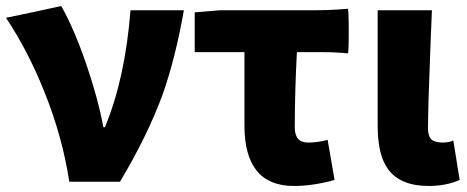

<svg xmlns="http://www.w3.org/2000/svg" viewBox="-23 -603 1551 637"><path d="M207 0Q184 -150 124 -299Q71 -432 -3 -544L88 -563L180 -583Q222 -510 264 -388Q303 -273 320 -181H325Q392 -341 410 -569H587Q559 -409 516 -288Q466 -152 375 0Z M952 14Q788 14 788 -187V-430H623V-562L708 -569H919H1025Q1073 -569 1131 -574Q1134 -570 1134 -499.5Q1134 -429 1131 -426Q1089 -430 1047 -430H962Q955 -297 955 -180Q955 -130 999 -130Q1031 -130 1064 -139L1087 -6Q1016 14 952 14Z M1399 14Q1306 14 1265 -41Q1230 -88 1230 -185V-377V-569H1410Q1409 -539 1406 -473Q1397 -248 1397 -178Q1397 -151 1408.5 -140.5Q1420 -130 1446 -130Q1466 -130 1481 -137L1502 -6Q1457 14 1399 14Z"/></svg>

Font: GenSekiGothic TW H
Style: Regular
Weight: 900
Version: Version 1.501;PS 1;hotconv 16.6.51;makeotf.lib2.5.65220